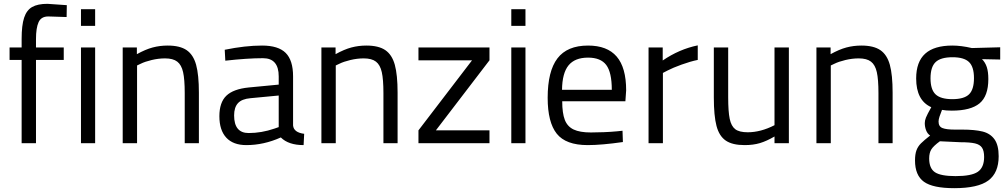

<svg xmlns="http://www.w3.org/2000/svg" viewBox="-20 -748 5264 1003"><path d="M93 -435H30V-500H93V-545Q93 -616 106 -655.5Q119 -695 148 -711.5Q177 -728 228 -728L329 -721L328 -659Q265 -661 250.5 -661.5Q236 -662 232 -662Q195 -662 181.5 -632Q168 -602 168 -544V-500H313V-435H168V0H93Z M403 0ZM403 -500H477V0H403ZM403 -700H477V-613H403Z M621 -500H695V-465Q740 -490 777.5 -500Q815 -510 856 -510Q920 -510 955 -486Q990 -462 1004.5 -409.5Q1019 -357 1019 -264V0H945V-262Q945 -333 936.5 -371Q928 -409 906 -426Q884 -443 842 -443Q808 -443 772.5 -434.5Q737 -426 715 -415L696 -406V0H621Z M1126 -141Q1126 -213 1162.5 -248Q1199 -283 1279 -291L1436 -306V-349Q1436 -444 1354 -444Q1273 -444 1157 -431L1154 -488Q1261 -510 1349 -510Q1434 -510 1472.5 -471.5Q1511 -433 1511 -349V-93Q1514 -56 1569 -49L1566 10Q1487 10 1447 -30Q1358 10 1267 10Q1198 10 1162 -29Q1126 -68 1126 -141ZM1413 -76 1436 -84V-249L1288 -235Q1243 -231 1223 -209Q1203 -187 1203 -145Q1203 -53 1279 -53Q1346 -53 1413 -76Z M1659 -500H1733V-465Q1778 -490 1815.5 -500Q1853 -510 1894 -510Q1958 -510 1993 -486Q2028 -462 2042.5 -409.5Q2057 -357 2057 -264V0H1983V-262Q1983 -333 1974.5 -371Q1966 -409 1944 -426Q1922 -443 1880 -443Q1846 -443 1810.5 -434.5Q1775 -426 1753 -415L1734 -406V0H1659Z M2166 -67 2446 -433H2166V-500H2537V-433L2257 -67H2537V0H2166Z M2651 0ZM2651 -500H2725V0H2651ZM2651 -700H2725V-613H2651Z M2841 -237Q2841 -376 2892 -443Q2943 -510 3052 -510Q3152 -510 3201.5 -452.5Q3251 -395 3251 -276L3247 -219H2917Q2917 -157 2930.5 -122Q2944 -87 2976.5 -71.5Q3009 -56 3067 -56Q3096 -56 3134 -57.5Q3172 -59 3203 -62L3232 -65L3234 -6Q3123 10 3050 10Q2936 10 2888.5 -49.5Q2841 -109 2841 -237ZM3176 -279Q3176 -370 3147 -408.5Q3118 -447 3052 -447Q2983 -447 2950 -406.5Q2917 -366 2916 -279Z M3368 -500H3442V-432Q3528 -491 3625 -511V-435Q3586 -427 3540.5 -410.5Q3495 -394 3468 -380L3443 -367V0H3368Z M3709 -239V-500H3784V-240Q3784 -165 3792 -127Q3800 -89 3821 -73Q3842 -57 3886 -57Q3954 -57 4026 -94V-500H4101V0H4026V-35Q3985 -11 3950 -0.5Q3915 10 3870 10Q3806 10 3771.5 -13.5Q3737 -37 3723 -90Q3709 -143 3709 -239Z M4245 -500H4319V-465Q4364 -490 4401.5 -500Q4439 -510 4480 -510Q4544 -510 4579 -486Q4614 -462 4628.5 -409.5Q4643 -357 4643 -264V0H4569V-262Q4569 -333 4560.5 -371Q4552 -409 4530 -426Q4508 -443 4466 -443Q4432 -443 4396.5 -434.5Q4361 -426 4339 -415L4320 -406V0H4245Z M4760 90Q4760 58 4767.5 37.5Q4775 17 4791 1Q4807 -15 4839 -40Q4825 -49 4818 -67Q4811 -85 4811 -105Q4811 -118 4817 -133.5Q4823 -149 4845 -188Q4766 -223 4766 -338Q4766 -425 4813 -467.5Q4860 -510 4955 -510Q5001 -510 5057 -497L5205 -501V-437L5110 -439Q5127 -422 5135 -397.5Q5143 -373 5143 -335Q5143 -246 5097 -208Q5051 -170 4952 -170Q4921 -170 4901 -174Q4893 -154 4888 -139Q4883 -124 4883 -113Q4883 -87 4903.5 -79Q4924 -71 4967 -71H5006Q5072 -71 5112.5 -61Q5153 -51 5175 -20.5Q5197 10 5197 68Q5197 155 5143 195Q5089 235 4965 235Q4853 235 4806.5 201.5Q4760 168 4760 90ZM5068 -340Q5068 -399 5042 -424Q5016 -449 4956 -449Q4894 -449 4867.5 -423.5Q4841 -398 4841 -339Q4841 -280 4867.5 -255Q4894 -230 4955 -230Q5016 -230 5042 -255Q5068 -280 5068 -340ZM5121 72Q5121 40 5110 23.5Q5099 7 5073 1Q5047 -5 4998 -5L4890 -10Q4857 14 4845.5 32Q4834 50 4834 80Q4834 132 4864.5 152Q4895 172 4972 172Q5055 172 5088 149.5Q5121 127 5121 72Z"/></svg>

Font: Cairo
Style: Regular
Weight: 400
Designer: Mohamed Gaber, the designers of Titillium
Foundry: Kief Type Foundry
Version: Version 2.009; ttfautohint (v1.5.33-1714) -l 8 -r 50 -G 200 